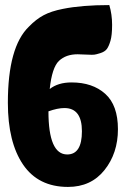

<svg xmlns="http://www.w3.org/2000/svg" viewBox="-20 -737 496 757"><path d="M342 -521Q333 -521 313.5 -522Q294 -523 286 -523Q240 -523 212.5 -497Q185 -471 176 -386Q209 -412 262 -412Q345 -412 395 -367Q445 -322 445 -227.5Q445 -133 392 -66.5Q339 0 248 0Q131 0 71 -88Q11 -176 11 -332Q11 -552 94 -632Q122 -661 152 -677Q182 -693 228 -702Q302 -717 411 -717Q422 -680 422 -639Q422 -598 415.5 -576Q409 -554 401 -543.5Q393 -533 375.5 -527.5Q358 -522 352 -521.5Q346 -521 342 -521ZM234 -311Q207 -311 171 -298Q171 -128 245 -128Q303 -128 303 -219.5Q303 -311 234 -311Z"/></svg>

Font: Chela One Cyrilic
Style: Regular
Weight: 400
Designer: Miguel Hernandez
Foundry: LatinoType
Version: Version 1.001